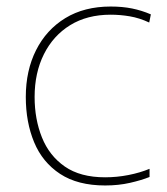

<svg xmlns="http://www.w3.org/2000/svg" viewBox="-20 -558 512 588"><path d="M302 10Q218 10 164 -25.5Q110 -61 84.5 -122.5Q59 -184 59 -261Q59 -342 90.5 -404.5Q122 -467 180 -502.5Q238 -538 319 -538Q355 -538 384.5 -532Q414 -526 442 -514L437 -489Q407 -503 377.5 -508Q348 -513 319 -513Q247 -513 195 -481Q143 -449 114.5 -392Q86 -335 86 -261Q86 -193 108.5 -137Q131 -81 178.5 -48Q226 -15 302 -15Q338 -15 373.5 -22Q409 -29 438 -41V-16Q413 -6 378 2Q343 10 302 10Z"/></svg>

Font: Noto Sans Thaana Thin
Style: Regular
Weight: 100
Designer: David Williams
Foundry: Google Inc.
Version: Version 3.001; ttfautohint (v1.8.4.7-5d5b)